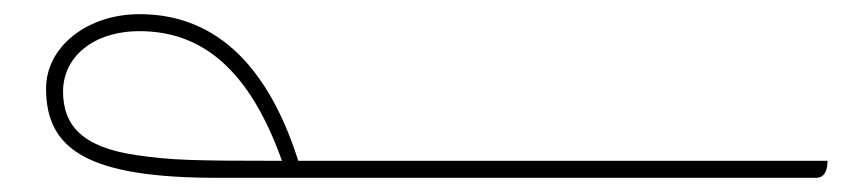

<svg xmlns="http://www.w3.org/2000/svg" viewBox="-20 -251 1188 271"><path d="M1148 -24H401C355 -169 276 -231 177 -231C103 -231 45 -185 45 -126C45 -38 107 0 288 0H1132C1145 0 1148 -13 1148 -24ZM177 -207C265 -207 332 -153 378 -24C251 -24 220 -25 173 -32C96 -43 69 -74 69 -122C69 -170 111 -207 177 -207Z"/></svg>

Font: Noto Kufi Arabic Thin
Style: Regular
Weight: 100
Designer: Monotype Design Team, David Williams, Khaled Hosny
Foundry: Google LLC
Version: Version 2.109